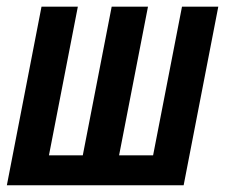

<svg xmlns="http://www.w3.org/2000/svg" viewBox="-33 -548 665 568"><path d="M-12.7 0 89.8 -528.3H197.3L111.8 -88.4H211.9L297.4 -528.3H404.8L319.3 -88.4H419.9L505.4 -528.3H612.8L510.3 0Z"/></svg>

Font: Cousine
Style: Bold Italic
Weight: 700
Italic angle: -12°
Monospace: yes
Designer: Steve Matteson
Foundry: Ascender Corporation
Version: Version 1.20